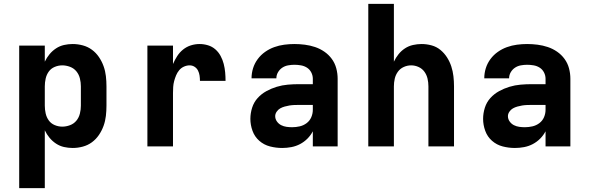

<svg xmlns="http://www.w3.org/2000/svg" viewBox="-20 -755 3040 990"><path d="M79 215V-520H211V-437Q221 -458 235.5 -475.5Q250 -493 269 -505.5Q288 -518 310 -523Q332 -528 355 -528Q381 -528 407 -521Q433 -514 454 -498.5Q475 -483 490 -461Q505 -439 514 -414Q523 -389 526 -362.5Q529 -336 529 -310V-210Q529 -184 526 -157.5Q523 -131 514 -106Q505 -81 490 -59Q475 -37 454 -21.5Q433 -6 407 1Q381 8 355 8Q332 8 310 3Q288 -2 269 -14.5Q250 -27 235.5 -44.5Q221 -62 211 -83V215ZM301 -102Q321 -102 341 -109.5Q361 -117 374 -133Q387 -149 392 -169.5Q397 -190 397 -210V-310Q397 -330 392 -350.5Q387 -371 374 -387Q361 -403 341 -410.5Q321 -418 301 -418Q281 -418 262 -410Q243 -402 231.5 -386Q220 -370 215.5 -350Q211 -330 211 -310V-210Q211 -190 215.5 -170Q220 -150 231.5 -134Q243 -118 262 -110Q281 -102 301 -102Z M740 0V-520H872V-425Q881 -446 893.5 -465.5Q906 -485 924 -499.5Q942 -514 964 -521Q986 -528 1009 -528Q1031 -528 1052.5 -521.5Q1074 -515 1090.5 -500.5Q1107 -486 1117.5 -466.5Q1128 -447 1133.5 -425.5Q1139 -404 1141 -382Q1143 -360 1143 -338H1011Q1011 -352 1009 -365.5Q1007 -379 1001 -391Q995 -403 983.5 -410.5Q972 -418 958 -418Q943 -418 928.5 -411.5Q914 -405 904 -393Q894 -381 888 -366.5Q882 -352 878 -337Q874 -322 873 -306.5Q872 -291 872 -276V0Z M1435 8Q1403 8 1372 0Q1341 -8 1317 -29Q1293 -50 1282 -80.5Q1271 -111 1271 -142Q1271 -171 1280 -199.5Q1289 -228 1308.5 -249.5Q1328 -271 1353.5 -285Q1379 -299 1407 -307.5Q1435 -316 1464 -318.5Q1493 -321 1522 -321H1593V-349Q1593 -366 1585 -381.5Q1577 -397 1563 -406Q1549 -415 1532 -418Q1515 -421 1498 -421Q1482 -421 1465.5 -418Q1449 -415 1435.5 -406Q1422 -397 1413.5 -382.5Q1405 -368 1405 -351H1277Q1277 -378 1285 -403.5Q1293 -429 1309 -450.5Q1325 -472 1347 -487.5Q1369 -503 1394 -512Q1419 -521 1445.5 -524.5Q1472 -528 1498 -528Q1525 -528 1552 -524.5Q1579 -521 1604.5 -512.5Q1630 -504 1652.5 -488.5Q1675 -473 1691 -451Q1707 -429 1714 -402.5Q1721 -376 1721 -349V0H1593V-78Q1582 -57 1565 -40Q1548 -23 1527 -12Q1506 -1 1482.5 3.5Q1459 8 1435 8ZM1486 -99Q1506 -99 1525.5 -103.5Q1545 -108 1561 -120Q1577 -132 1585 -150.5Q1593 -169 1593 -189V-214H1522Q1510 -214 1497 -213.5Q1484 -213 1472 -211Q1460 -209 1447.5 -205.5Q1435 -202 1424.5 -196Q1414 -190 1406.5 -179Q1399 -168 1399 -156Q1399 -141 1408 -128.5Q1417 -116 1430 -109.5Q1443 -103 1457.5 -101Q1472 -99 1486 -99Z M1879 0V-735H2011V-437Q2021 -458 2035 -475.5Q2049 -493 2068 -505.5Q2087 -518 2109.5 -523Q2132 -528 2154 -528Q2180 -528 2205.5 -521Q2231 -514 2251 -497.5Q2271 -481 2285 -459Q2299 -437 2307 -412.5Q2315 -388 2318 -362Q2321 -336 2321 -310V0H2189V-310Q2189 -330 2184.5 -349.5Q2180 -369 2168.5 -385Q2157 -401 2138.5 -409.5Q2120 -418 2100 -418Q2080 -418 2061.5 -409.5Q2043 -401 2031.5 -385Q2020 -369 2015.5 -349.5Q2011 -330 2011 -310V0Z M2635 8Q2603 8 2572 0Q2541 -8 2517 -29Q2493 -50 2482 -80.5Q2471 -111 2471 -142Q2471 -171 2480 -199.5Q2489 -228 2508.5 -249.5Q2528 -271 2553.5 -285Q2579 -299 2607 -307.5Q2635 -316 2664 -318.5Q2693 -321 2722 -321H2793V-349Q2793 -366 2785 -381.5Q2777 -397 2763 -406Q2749 -415 2732 -418Q2715 -421 2698 -421Q2682 -421 2665.5 -418Q2649 -415 2635.5 -406Q2622 -397 2613.5 -382.5Q2605 -368 2605 -351H2477Q2477 -378 2485 -403.5Q2493 -429 2509 -450.5Q2525 -472 2547 -487.5Q2569 -503 2594 -512Q2619 -521 2645.5 -524.5Q2672 -528 2698 -528Q2725 -528 2752 -524.5Q2779 -521 2804.5 -512.5Q2830 -504 2852.5 -488.5Q2875 -473 2891 -451Q2907 -429 2914 -402.5Q2921 -376 2921 -349V0H2793V-78Q2782 -57 2765 -40Q2748 -23 2727 -12Q2706 -1 2682.5 3.5Q2659 8 2635 8ZM2686 -99Q2706 -99 2725.5 -103.5Q2745 -108 2761 -120Q2777 -132 2785 -150.5Q2793 -169 2793 -189V-214H2722Q2710 -214 2697 -213.5Q2684 -213 2672 -211Q2660 -209 2647.5 -205.5Q2635 -202 2624.5 -196Q2614 -190 2606.5 -179Q2599 -168 2599 -156Q2599 -141 2608 -128.5Q2617 -116 2630 -109.5Q2643 -103 2657.5 -101Q2672 -99 2686 -99Z"/></svg>

Font: Iosevka Custom XBdEx
Style: Regular
Weight: 800
Width: 7
Monospace: yes
Designer: Belleve Invis
Foundry: Belleve Invis
Version: Version 11.2.4; ttfautohint (v1.8.4)